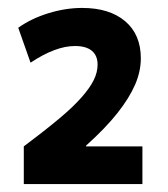

<svg xmlns="http://www.w3.org/2000/svg" viewBox="-20 -756 423 484"><path d="M40 -387Q92 -426 128 -456Q164 -486 185.5 -510.5Q207 -535 216.5 -554.5Q226 -574 226 -593Q226 -616 211.5 -628Q197 -640 169 -640Q120 -640 57 -598L26 -686Q58 -709 101.5 -722.5Q145 -736 187 -736Q256 -736 295.5 -702.5Q335 -669 335 -609Q335 -576 320.5 -542.5Q306 -509 276 -471Q246 -433 197 -389V-387H339V-292H40Z"/></svg>

Font: M PLUS 2 SemiBold
Style: Regular
Weight: 600
Designer: Coji Morishita
Foundry: UNDERFOREST DESIGN
Version: Version 1.001